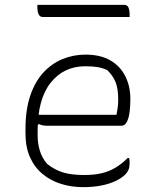

<svg xmlns="http://www.w3.org/2000/svg" viewBox="-20 -761 640 791"><path d="M332 -536Q394 -536 435 -512Q476 -488 496.5 -446.5Q517 -405 517 -354V-350Q517 -325 514 -300.5Q511 -276 503 -259.5Q495 -243 480 -243H171Q162 -243 154 -245Q146 -247 141 -250L126 -241L122 -288H460Q463 -303 465 -318.5Q467 -334 467 -351Q467 -396 456 -423Q445 -450 422 -472Q403 -481 382.5 -484.5Q362 -488 331 -488Q243 -488 189 -420.5Q135 -353 135 -222V-205Q135 -169 144.5 -139Q154 -109 174 -86Q205 -61 240 -50.5Q275 -40 327 -40Q367 -40 397.5 -47Q428 -54 454.5 -69.5Q481 -85 506 -110H512Q513 -107 513.5 -102Q514 -97 514 -89Q514 -73 509.5 -62Q505 -51 497 -43Q481 -27 455.5 -15Q430 -3 396.5 3.5Q363 10 323 10Q274 10 231 -3.5Q188 -17 155 -44.5Q122 -72 103.5 -113.5Q85 -155 85 -211V-229Q85 -310 105 -368Q125 -426 159.5 -463Q194 -500 238.5 -518Q283 -536 332 -536ZM134 -741H491Q505 -741 509.5 -729.5Q514 -718 514 -701Q514 -700 514 -698Q514 -696 514 -694.5Q514 -693 514 -691H157Q148 -691 143 -696.5Q138 -702 136 -711Q134 -720 134 -731Q134 -733 134 -734.5Q134 -736 134 -738Q134 -740 134 -741Z"/></svg>

Font: Recursive Monospace Casual Light
Style: Regular
Weight: 300
Version: Version 1.047